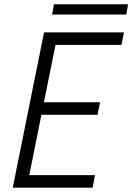

<svg xmlns="http://www.w3.org/2000/svg" viewBox="-20 -870 614 890"><path d="M184.1 -719.7H554.7L543 -661.6H237.3L183.6 -396H443.8L432.1 -337.9H171.9L115.7 -58.1H420.4L409.2 0H39.1ZM230 -850.1H573.7L565.4 -802.7H221.7Z"/></svg>

Font: Reddit Sans Vanilla Light
Style: Italic
Weight: 300
Italic angle: -11.25°
Designer: Stephen Hutchings
Version: Version 1.013